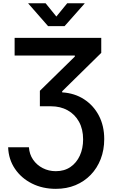

<svg xmlns="http://www.w3.org/2000/svg" viewBox="-20 -964 708 1199"><path d="M30.8 -44.4H160.6Q163.6 0 186.8 33.4Q210 66.9 247.1 85.9Q284.2 105 328.6 105Q381.8 105 419.9 78.9Q458 52.7 478.5 7.8Q499 -37.1 499 -93.8Q499 -157.2 473.4 -203.6Q447.8 -250 402.6 -275.1Q357.4 -300.3 298.8 -300.3H229V-397L447.3 -610.8V-617.2H71.3V-727.5H612.3V-633.8L368.2 -394V-387.2Q446.3 -382.3 505.4 -343.8Q564.5 -305.2 597.7 -241.5Q630.9 -177.7 630.9 -95.7Q630.9 -27.8 608.9 29.1Q586.9 85.9 546.6 127.7Q506.3 169.4 451.2 192.4Q396 215.3 328.6 215.3Q246.1 215.3 179.7 182.1Q113.3 148.9 73.5 90.3Q33.7 31.7 30.8 -44.4ZM264.6 -943.8 332 -860.8 399.9 -943.8H508.3V-941.9L383.3 -800.8H280.3L156.7 -941.9V-943.8Z"/></svg>

Font: Inter 24pt SemiBold
Style: Regular
Weight: 600
Designer: Rasmus Andersson
Foundry: rsms
Version: Version 4.001;git-66647c0bb